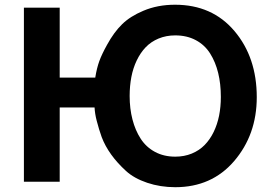

<svg xmlns="http://www.w3.org/2000/svg" viewBox="-20 -761 1135 804"><path d="M713.9 22.9Q651.4 22.9 596.4 4.4Q541.5 -14.2 507.8 -44.9Q434.1 -112.3 405.8 -187Q394.5 -218.3 384.8 -255.9Q377.4 -284.2 376 -311H230V0H80.1V-729H230V-436H378.9Q385.3 -476.1 395.8 -504.9Q406.2 -533.7 428.2 -573.2Q457 -626 491.2 -659.4Q525.4 -692.9 580.1 -715.8Q639.6 -741.2 712.9 -741.2Q868.7 -741.2 961.9 -630.9Q1055.2 -520.5 1055.2 -354Q1055.2 -196.8 960 -85.9Q866.2 22.9 713.9 22.9ZM904.8 -355Q904.8 -409.7 893.6 -455.6Q882.3 -501.5 859.9 -537.1Q837.4 -572.8 800 -592.8Q762.7 -612.8 713.9 -612.8Q675.8 -612.8 644 -599.6Q612.3 -586.4 590.1 -563.2Q567.9 -540 552.5 -507.8Q537.1 -475.6 530 -438.2Q522.9 -400.9 522.9 -358.9Q522.9 -306.2 534.7 -260.7Q546.4 -215.3 569.1 -180.2Q591.8 -145 628.9 -125Q666 -105 713.9 -105Q751.5 -105 783 -117.9Q814.5 -130.9 836.9 -153.8Q859.4 -176.8 874.8 -208.5Q890.1 -240.2 897.5 -277.1Q904.8 -314 904.8 -355Z"/></svg>

Font: Miedinger*
Style: Bold
Weight: 700
Version: Version 001.000